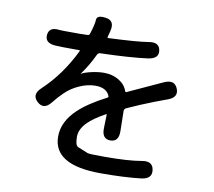

<svg xmlns="http://www.w3.org/2000/svg" viewBox="-89 -901 1178 1055"><g transform="rotate(10 500.0 -373.0)"><path d="M538 51Q273 51 273 -108Q273 -191 348 -262Q402 -313 503 -365Q509 -368 507 -374Q490 -418 427 -418Q383 -418 337 -397Q294 -378 261 -346Q232 -318 207 -286Q169 -238 130 -274Q91 -310 136 -352Q240 -449 308 -590Q310 -595 305 -595H281Q198 -595 171 -597Q111 -601 116 -648Q121 -694 181 -685Q187 -684 286 -684L335 -685Q345 -685 348 -695Q365 -748 366.5 -775.5Q368 -803 419 -795Q470 -788 455 -728L446 -693Q445 -688 450 -688Q613 -695 672 -705Q731 -716 738 -670Q746 -625 686 -616Q592 -603 422 -598Q410 -598 405 -587Q375 -523 336 -470Q333 -466 337 -469Q357 -480 393.5 -488Q430 -496 461 -496Q509 -496 545 -474Q581 -452 593 -416Q595 -411 600 -413L794 -502Q850 -527 869 -480Q888 -434 831 -413L817 -408Q789 -398 761 -387Q681 -356 614 -325Q603 -320 603 -308L605 -196Q606 -136 559 -136Q511 -136 513 -197L515 -271Q515 -276 511 -274Q446 -238 413 -205Q375 -166 375 -124Q375 -76 392 -69Q420 -58 448 -46Q457 -42 541 -42Q676 -42 749 -55Q809 -66 816 -17Q824 32 764 40Q672 51 538 51Z"/></g></svg>

Font: Resource Han Rounded KR Medium
Style: Regular
Weight: 500
Designer: Cyano Hao (round all glyphs); Ryoko NISHIZUKA 西塚涼子 (kana, bopomofo & ideographs); Paul D. Hunt (Latin, Greek & Cyrillic)
Foundry: Cyano Hao
Version: 0.990